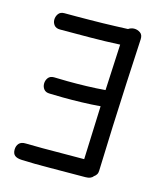

<svg xmlns="http://www.w3.org/2000/svg" viewBox="-117 -868 852 978"><g transform="rotate(15 309.0 -379.0)"><path d="M424 18Q314 18 235.5 19Q157 20 89 17Q64 16 52 6.5Q40 -3 40 -24Q40 -44 51.5 -57Q63 -70 88 -69Q131 -68 177 -68Q223 -68 276.5 -68.5Q330 -69 395 -69L406 -351Q360 -347 307 -345.5Q254 -344 208.5 -344.5Q163 -345 139 -346Q118 -346 108 -358.5Q98 -371 98 -388Q98 -405 108 -418.5Q118 -432 139 -432Q163 -431 209.5 -430.5Q256 -430 309.5 -431.5Q363 -433 409 -437L421 -680Q346 -676 262.5 -675.5Q179 -675 105 -675Q84 -675 74 -687.5Q64 -700 64 -716Q64 -733 74 -747Q84 -761 105 -761Q137 -761 170 -761Q203 -761 237.5 -761.5Q272 -762 306 -762.5Q340 -763 373.5 -764.5Q407 -766 439 -767Q446 -772 454 -774.5Q462 -777 470 -777Q487 -777 501.5 -767Q516 -757 515 -734Q509 -618 503 -501Q497 -384 492.5 -267Q488 -150 484 -32Q484 -20 478.5 -11.5Q473 -3 465 2Q454 18 424 18Z"/></g></svg>

Font: Playpen Sans
Style: Regular
Weight: 400
Designer: Laura Meseguer, Veronika Burian, José Scaglione, Kostas Bartsokas, Vera Evstafieva, Tom Grace, Yorlmar Campos
Foundry: TypeTogether
Version: Version 2.000